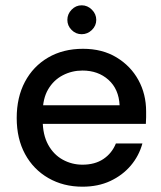

<svg xmlns="http://www.w3.org/2000/svg" viewBox="-20 -692 608 724"><path d="M291 12Q219 12 162.5 -20.5Q106 -53 74.5 -111Q43 -169 43 -247Q43 -325 74 -383.5Q105 -442 161.5 -475Q218 -508 293 -508Q366 -508 419.5 -475.5Q473 -443 502 -390Q531 -337 531 -272Q531 -262 531 -250Q531 -238 530 -225H116V-295H431Q428 -356 389 -391Q350 -426 291 -426Q251 -426 216.5 -408Q182 -390 161.5 -355Q141 -320 141 -267V-239Q141 -184 161.5 -146.5Q182 -109 216.5 -90Q251 -71 291 -71Q338 -71 370 -92.5Q402 -114 417 -151H517Q504 -104 473 -67.5Q442 -31 396 -9.5Q350 12 291 12ZM288 -563Q266 -563 250 -579Q234 -595 234 -617Q234 -639 250 -655.5Q266 -672 288 -672Q310 -672 326.5 -655.5Q343 -639 343 -617Q343 -595 326.5 -579Q310 -563 288 -563Z"/></svg>

Font: DM Sans 28pt Medium
Style: Regular
Weight: 500
Version: Version 4.004;gftools[0.9.30]